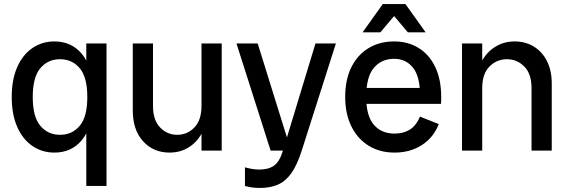

<svg xmlns="http://www.w3.org/2000/svg" viewBox="-20 -745 2815 950"><path d="M249 10Q188 10 140 -23Q92 -56 65 -117.5Q38 -179 38 -265Q38 -351 65 -412.5Q92 -474 140 -507Q188 -540 249 -540Q333 -540 384 -479.5Q435 -419 435 -309V-221Q435 -111 384 -50.5Q333 10 249 10ZM277 -78Q337 -78 374.5 -122.5Q412 -167 412 -265Q412 -363 374.5 -407.5Q337 -452 277 -452Q217 -452 179.5 -407.5Q142 -363 142 -265Q142 -167 179.5 -122.5Q217 -78 277 -78ZM407 175V-122L422 -265L407 -407V-530H507V175Z M819 10Q739 10 688 -46Q637 -102 637 -198V-530H737V-221Q737 -151 772 -114.5Q807 -78 857 -78Q907 -78 942 -114.5Q977 -151 977 -221H1010Q1010 -150 985 -98Q960 -46 917 -18Q874 10 819 10ZM977 0V-530H1077V0Z M1267 185Q1245 185 1227 182.5Q1209 180 1192 175V83Q1210 88 1228 91Q1246 94 1263 94Q1309 94 1336.5 74Q1364 54 1380 0L1541 -530H1642L1473 0Q1450 72 1421.5 112Q1393 152 1355 168.5Q1317 185 1267 185ZM1319 0 1150 -530H1255L1420 0Z M1932 10Q1859 10 1804 -24Q1749 -58 1718.5 -120Q1688 -182 1688 -265Q1688 -352 1719 -413.5Q1750 -475 1804.5 -507.5Q1859 -540 1930 -540Q1999 -540 2051.5 -507.5Q2104 -475 2133.5 -413.5Q2163 -352 2163 -265Q2163 -257 2163 -250Q2163 -243 2162 -231H1770V-310H2088L2059 -265Q2059 -365 2024 -409.5Q1989 -454 1930 -454Q1868 -454 1830 -409.5Q1792 -365 1792 -265Q1792 -172 1829.5 -128Q1867 -84 1932 -84Q1976 -84 2007.5 -103.5Q2039 -123 2058 -168L2151 -131Q2125 -64 2067 -27Q2009 10 1932 10ZM1998 -585 1880 -725H1986L2086 -585ZM1774 -585 1874 -725H1980L1862 -585Z M2610 0V-309Q2610 -380 2574 -416Q2538 -452 2488 -452Q2438 -452 2402 -416Q2366 -380 2366 -309H2333Q2333 -380 2358.5 -432Q2384 -484 2428 -512Q2472 -540 2526 -540Q2580 -540 2621.5 -514.5Q2663 -489 2686.5 -442.5Q2710 -396 2710 -332V0ZM2266 0V-530H2366V0Z"/></svg>

Font: Radio Canada Big
Style: Regular
Weight: 400
Designer: Étienne Aubert Bonn
Foundry: Coppers and Brasses
Version: Version 1.001